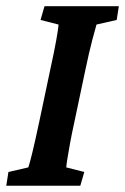

<svg xmlns="http://www.w3.org/2000/svg" viewBox="-22 -593 399 613"><path d="M-2 0 4.9 -43.9 68.4 -58.6Q73.2 -72.3 82 -108.9Q90.8 -145.5 103.5 -205.1L137.7 -367.2Q151.4 -429.7 157.7 -465.3Q164.1 -501 165 -514.6L107.4 -529.3L120.1 -573.2H357.4L350.6 -529.3L286.1 -514.6Q282.2 -502 272.5 -464.8Q262.7 -427.7 250 -367.2L215.8 -205.1Q207 -165 201.7 -135.7Q196.3 -106.4 193.4 -87.9Q190.4 -69.3 189.5 -58.6L247.1 -43.9L234.4 0Z"/></svg>

Font: Crimson Pro ExtraLight SemiBold
Style: Italic
Weight: 600
Italic angle: -12°
Version: Version 1.002